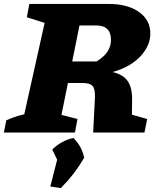

<svg xmlns="http://www.w3.org/2000/svg" viewBox="-55 -677 797 981"><path d="M-35 0 -23 -62Q-6 -70 14.5 -77.5Q35 -85 69 -93L173 -560L82 -589L95 -657H498Q597 -657 655 -616Q713 -575 713 -506Q713 -462 688 -422Q663 -382 619.5 -353Q576 -324 520 -309Q575 -296 598 -262Q621 -228 620 -165L619 -91L697 -69L683 0H421L430 -176Q432 -221 418.5 -237Q405 -253 366 -253H292L259 -90L341 -69L328 0ZM436 -547H351L314 -363H438Q512 -407 512 -473Q512 -547 436 -547ZM202 276 237 139 212 87Q259 41 320 28Q363 70 375 129Q327 212 256 284Z"/></svg>

Font: Piazzolla ExtraBold
Style: Italic
Weight: 800
Italic angle: -11.3°
Designer: Juan Pablo del Peral
Foundry: Huerta Tipografica
Version: Version 1.330